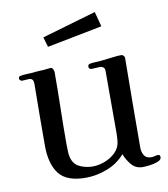

<svg xmlns="http://www.w3.org/2000/svg" viewBox="-85 -835 798 911"><g transform="rotate(-10 314.0 -379.5)"><path d="M621 -31Q621 -18 602.5 -11Q584 -4 562.5 -1.5Q541 1 531 1Q497 1 476.5 -23Q456 -47 445 -76Q411 -36 359 -16Q307 4 255 4Q163 4 126.5 -44Q90 -92 90 -179Q90 -253 90.5 -327.5Q91 -402 92 -477Q92 -489 87.5 -496.5Q83 -504 69 -504Q61 -504 53 -503Q45 -502 37 -502Q33 -502 28.5 -506Q24 -510 24 -513Q24 -522 28 -524Q32 -526 40 -527Q50 -529 60 -529Q70 -529 80 -530Q98 -532 115.5 -533Q133 -534 151 -535Q159 -536 167 -537Q175 -538 183 -538Q188 -538 192 -529.5Q196 -521 196 -516Q196 -430 194 -343.5Q192 -257 192 -171Q192 -152 193 -131Q194 -110 201 -92Q212 -65 240.5 -54Q269 -43 296 -43Q325 -43 355.5 -54.5Q386 -66 408 -88Q430 -110 433 -142Q435 -161 435 -180.5Q435 -200 435 -219V-480Q435 -490 428.5 -496Q422 -502 412 -502Q402 -502 392.5 -501Q383 -500 373 -500Q358 -500 358 -513Q358 -520 361.5 -522.5Q365 -525 371 -526Q383 -528 396 -528.5Q409 -529 422 -530Q444 -532 473 -536Q502 -540 522 -540Q527 -540 532.5 -534Q538 -528 537 -523Q536 -416 535 -308Q534 -200 534 -92Q534 -70 544 -54Q554 -38 579 -38Q587 -38 595 -40.5Q603 -43 611 -43Q621 -43 621 -31ZM452 -691 186 -639 172 -687 433 -763Z"/></g></svg>

Font: Kaisei Tokumin Medium
Style: Regular
Weight: 500
Designer: Font-Kai, 金井和夫
Foundry: KAZUO KANAI
Version: Version 5.003